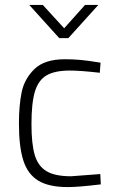

<svg xmlns="http://www.w3.org/2000/svg" viewBox="-20 -752 472 781"><path d="M57 0ZM57 -250Q57 -322 68 -376.5Q79 -431 120 -471Q161 -511 244 -511Q275 -511 305 -508.5Q335 -506 389 -497L386 -456Q307 -465 264 -465Q203 -465 169.5 -445.5Q136 -426 122 -379.5Q108 -333 108 -247Q108 -166 121.5 -121Q135 -76 169.5 -55.5Q204 -35 269 -35L388 -44L390 -2Q299 9 256 9Q179 9 136 -17Q93 -43 75 -99Q57 -155 57 -250ZM154 -732 241 -637 326 -732H380L258 -597H221L99 -732Z"/></svg>

Font: Cairo Light
Style: Regular
Weight: 300
Designer: Mohamed Gaber, the designers of Titillium
Foundry: Kief Type Foundry
Version: Version 2.009; ttfautohint (v1.5.33-1714) -l 8 -r 50 -G 200 